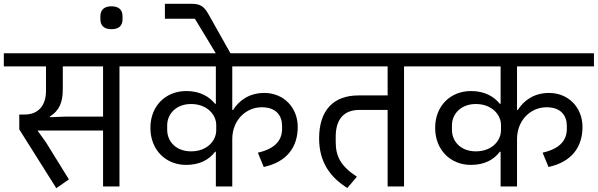

<svg xmlns="http://www.w3.org/2000/svg" viewBox="-40 -977 3132 1006"><path d="M255 9 321 -37 201 -231 158 -291V-293H500V0H586V-629H719V-698H-20V-629H201V-501C201 -421 158 -377 90 -377H61V-299ZM221 -366C271 -398 289 -440 289 -510V-629H500V-366H304L221 -363Z M544 -824C585 -824 602 -844 602 -876V-892C602 -923 585 -944 544 -944C504 -944 486 -923 486 -892V-876C486 -844 504 -824 544 -824Z M1091 0H1177V-248C1177 -347 1248 -415 1332 -415C1408 -415 1438 -370 1438 -317V-302C1438 -240 1399 -197 1311 -177L1342 -102C1465 -129 1520 -208 1520 -312C1520 -414 1446 -490 1345 -490C1264 -490 1212 -449 1181 -401H1177V-629H1580V-698H679V-629H1091V-433H1087C1058 -469 1010 -500 936 -500C828 -500 748 -422 748 -307C748 -191 829 -113 935 -113C1007 -113 1055 -140 1087 -182H1091ZM961 -184C882 -184 836 -236 836 -297V-320C836 -380 883 -432 961 -432C1046 -432 1093 -375 1093 -322V-295C1093 -241 1047 -184 961 -184Z M1109 -667H1173V-688L1052 -903C1031 -941 1010 -957 967 -957H824V-879H981L1061 -747Z M1780 8 1830 -51C1745 -107 1719 -158 1719 -233V-261C1719 -350 1760 -401 1843 -401H1991V0H2077V-629H2211V-698H1550V-629H1991V-477H1838C1709 -477 1632 -401 1632 -252C1632 -125 1693 -46 1780 8Z M2583 0H2669V-248C2669 -347 2740 -415 2824 -415C2900 -415 2930 -370 2930 -317V-302C2930 -240 2891 -197 2803 -177L2834 -102C2957 -129 3012 -208 3012 -312C3012 -414 2938 -490 2837 -490C2756 -490 2704 -449 2673 -401H2669V-629H3072V-698H2171V-629H2583V-433H2579C2550 -469 2502 -500 2428 -500C2320 -500 2240 -422 2240 -307C2240 -191 2321 -113 2427 -113C2499 -113 2547 -140 2579 -182H2583ZM2453 -184C2374 -184 2328 -236 2328 -297V-320C2328 -380 2375 -432 2453 -432C2538 -432 2585 -375 2585 -322V-295C2585 -241 2539 -184 2453 -184Z"/></svg>

Font: IBM Plex Devanagari Text
Style: Regular
Weight: 450
Designer: Mike Abbink, Paul van der Laan, Pieter van Rosmalen, Erin McLaughlin
Foundry: Bold Monday
Version: Version 1.0